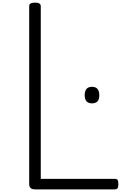

<svg xmlns="http://www.w3.org/2000/svg" viewBox="-20 -1440 957 1460"><path d="M246 0Q202 0 202 -40V-1393Q202 -1407 213 -1413.5Q224 -1420 246 -1420Q268 -1420 279 -1413.5Q290 -1407 290 -1393V-80H853Q868 -80 874 -71.5Q880 -63 880 -40Q880 -18 874 -9Q868 0 853 0ZM680 -654Q652 -654 638 -669.5Q624 -685 624 -717Q624 -748 638 -764Q652 -780 680 -780Q707 -780 721 -764Q735 -748 735 -717Q736 -685 721.5 -669.5Q707 -654 680 -654Z"/></svg>

Font: Playwrite BE WAL
Style: Regular
Weight: 400
Designer: Veronika Burian, José Scaglione
Foundry: TypeTogether
Version: Version 1.002